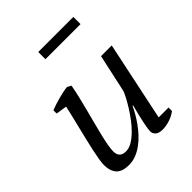

<svg xmlns="http://www.w3.org/2000/svg" viewBox="-187 -755 874 874"><g transform="rotate(-45 250.0 -318.0)"><path d="M446.3 -47.4V-25.4Q429.2 -11.7 404.8 -3.4Q380.4 4.9 356.9 4.9Q332 4.9 321.3 -5.6Q310.5 -16.1 310.5 -27.8Q310.5 -43.5 317.9 -79.8Q325.2 -116.2 339.4 -168.5H335.9Q328.6 -152.8 317.6 -133.3Q306.6 -113.8 292.2 -93.8Q277.8 -73.7 260.5 -54.9Q243.2 -36.1 223.1 -21.5Q203.1 -6.8 180.9 2Q158.7 10.7 134.3 10.7Q90.8 10.7 72 -10.7Q53.2 -32.2 53.2 -70.3Q53.2 -83 56.6 -104.2Q60.1 -125.5 65.7 -151.6Q71.3 -177.7 78.4 -207.3Q85.4 -236.8 92.8 -267.1Q100.1 -297.4 107.2 -326.2Q114.3 -355 119.6 -379.9L66.9 -388.2V-409.2Q80.6 -414.6 96.4 -419.7Q112.3 -424.8 128.2 -429Q144 -433.1 158.9 -436.3Q173.8 -439.5 185.5 -440.4L204.6 -430.2Q199.2 -400.4 191.2 -367.2Q183.1 -334 174.6 -300.5Q166 -267.1 157.5 -234.9Q148.9 -202.6 142.1 -174.1Q135.3 -145.5 131.1 -122.1Q127 -98.6 127 -83.5Q127 -64.9 136.7 -54Q146.5 -43 168.9 -43Q188.5 -43 208.5 -54.9Q228.5 -66.9 247.8 -85.7Q267.1 -104.5 284.7 -127.9Q302.2 -151.4 316.2 -173.8Q330.1 -196.3 340.1 -215.3Q350.1 -234.4 354 -245.1L394.5 -430.2H463.4L382.8 -47.4ZM205.6 -599.1V-645.5H431.6V-599.1Z"/></g></svg>

Font: PT Astra Serif
Style: Italic
Weight: 400
Italic angle: -16°
Designer: A.Korolkova, I. Chaeva
Foundry: ParaType Ltd
Version: Version 1.001